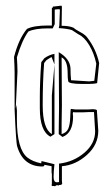

<svg xmlns="http://www.w3.org/2000/svg" viewBox="-20 -674 390 670"><path d="M196 -307 195 -242V-206Q212 -211 218 -224.5Q224 -238 225 -264Q226 -290 227 -294Q241 -292 244 -292Q266 -292 288 -292L304 -293Q313 -293 318 -290L323 -218Q323 -169 283.5 -133.5Q244 -98 196 -94V-44L197 -32L193 -29L185 -28V-26Q185 -27 184 -28V-26L180 -28Q176 -28 172 -24Q171 -25 164 -25V-24L160 -27V-29Q161 -30 161 -31V-67Q160 -68 160 -76V-94L135 -99Q135 -93 128 -93Q61 -93 40 -163Q36 -174 31 -291V-420Q31 -437 29 -475Q45 -538 74 -573Q97 -585 148 -585H161V-647H164L165 -652L166 -651L183 -653H185Q186 -654 195 -654Q195 -652 196 -651L195 -584Q222 -584 237 -577Q243 -571 261 -561.5Q279 -552 286 -541Q315 -503 326 -454L319 -384Q308 -381 288 -381H269Q218 -381 218 -391Q216 -399 216 -420Q216 -463 195 -474ZM234 -277 235 -268Q235 -210 198 -196L185 -206V-222L186 -299L185 -492Q224 -469 226 -436Q226 -427 226.5 -414.5Q227 -402 228 -394L291 -390Q295 -390 309 -392L316 -452Q308 -489 291 -517Q274 -545 254 -554L231 -569Q215 -574 185 -576L187 -585L189 -639Q189 -642 186 -642L173 -641Q172 -640 171 -640V-590L164 -575H148Q102 -575 79 -564Q57 -534 39 -474Q41 -440 41 -424L35 -298Q36 -298 36 -301.5Q36 -305 37 -307Q39 -293 39 -289V-257Q39 -153 76 -124Q94 -110 124 -104V-106Q125 -110 125 -112L170 -101Q167 -75 167 -56.5Q167 -38 178 -38Q185 -38 186 -39V-103Q237 -109 274.5 -141Q312 -173 312 -216L308 -283H292L269 -282H243Q236 -282 235 -283ZM119 -296V-335Q119 -390 124 -457L135 -471Q152 -483 170 -486V-206L156 -197Q119 -216 119 -296ZM134 -454Q129 -389 129 -307Q129 -225 161 -206V-341L170 -449L160 -475Q154 -472 142 -464Z"/></svg>

Font: Londrina Sketch
Style: Regular
Weight: 400
Designer: Marcelo Magalhaes
Foundry: Marcelo Magalhaes
Version: Version 1.001 2011